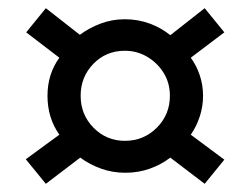

<svg xmlns="http://www.w3.org/2000/svg" viewBox="-20 -503 612 469"><path d="M92 -54 43 -114 125 -174Q96 -215 96 -269Q96 -322 125 -362L44 -424L92 -483L175 -418Q198 -435 226 -445.5Q254 -456 285 -456Q317 -456 345.5 -445.5Q374 -435 396 -417L480 -483L528 -424L446 -362Q460 -343 468 -319Q476 -295 476 -269Q476 -243 468 -218.5Q460 -194 446 -174L528 -113L480 -54L396 -118Q374 -101 346 -91Q318 -81 286 -81Q255 -81 227 -91Q199 -101 176 -118ZM285 -159Q331 -159 363 -191Q395 -223 395 -269Q395 -300 380 -324.5Q365 -349 340 -364Q315 -379 285 -379Q239 -379 208 -347Q177 -315 177 -269Q177 -223 208.5 -191Q240 -159 285 -159Z"/></svg>

Font: Kanit
Style: Regular
Weight: 400
Designer: Katatrad Team
Foundry: CadsonDemak
Version: Version 2.000; ttfautohint (v1.8.3)